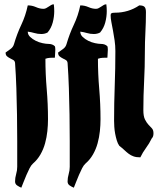

<svg xmlns="http://www.w3.org/2000/svg" viewBox="-20 -712 740 892"><path d="M109 -687Q129 -687 147 -679Q165 -671 182 -671Q189 -671 195 -674.5Q201 -678 206.5 -681.5Q212 -685 217.5 -688.5Q223 -692 230 -692Q231 -684 231.5 -676Q232 -668 232 -660Q232 -634 225 -607.5Q218 -581 201 -561Q188 -554 172 -554Q155 -554 140 -558.5Q125 -563 109 -565Q109 -551 120 -540.5Q131 -530 146 -522.5Q161 -515 177.5 -511.5Q194 -508 205 -508Q224 -508 235 -497Q237 -492 237 -481Q237 -472 236 -462.5Q235 -453 235 -444Q224 -444 213 -443.5Q202 -443 191 -439Q191 -369 197 -298.5Q203 -228 203 -158Q203 -131 200 -102.5Q197 -74 189.5 -46.5Q182 -19 168 5.5Q154 30 133 48Q125 55 117.5 69.5Q110 84 103 100.5Q96 117 89.5 133.5Q83 150 79 160Q69 156 59.5 149.5Q50 143 50 131Q50 114 55 97Q60 80 60 63Q60 6 60 -55.5Q60 -117 59 -179.5Q58 -242 56 -302.5Q54 -363 50 -419Q49 -429 42 -433Q35 -437 27 -441Q19 -445 12.5 -450.5Q6 -456 6 -468Q17 -476 29 -484.5Q41 -493 45 -507Q59 -555 79 -597Q99 -639 109 -687ZM353 -687Q373 -687 391 -679Q409 -671 426 -671Q433 -671 439 -674.5Q445 -678 450.5 -681.5Q456 -685 461.5 -688.5Q467 -692 474 -692Q475 -684 475.5 -676Q476 -668 476 -660Q476 -634 469 -607.5Q462 -581 445 -561Q432 -554 416 -554Q399 -554 384 -558.5Q369 -563 353 -565Q353 -551 364 -540.5Q375 -530 390 -522.5Q405 -515 421.5 -511.5Q438 -508 449 -508Q468 -508 479 -497Q481 -492 481 -481Q481 -472 480 -462.5Q479 -453 479 -444Q468 -444 457 -443.5Q446 -443 435 -439Q435 -369 441 -298.5Q447 -228 447 -158Q447 -131 444 -102.5Q441 -74 433.5 -46.5Q426 -19 412 5.5Q398 30 377 48Q369 55 361.5 69.5Q354 84 347 100.5Q340 117 333.5 133.5Q327 150 323 160Q313 156 303.5 149.5Q294 143 294 131Q294 114 299 97Q304 80 304 63Q304 6 304 -55.5Q304 -117 303 -179.5Q302 -242 300 -302.5Q298 -363 294 -419Q293 -429 286 -433Q279 -437 271 -441Q263 -445 256.5 -450.5Q250 -456 250 -468Q261 -476 273 -484.5Q285 -493 289 -507Q303 -555 323 -597Q343 -639 353 -687ZM627 -687Q644 -687 651 -680.5Q658 -674 658 -656Q658 -609 655.5 -562.5Q653 -516 653 -468Q653 -401 649.5 -334Q646 -267 646 -200Q646 -172 653.5 -157Q661 -142 669.5 -133Q678 -124 685.5 -116Q693 -108 693 -93Q693 -86 691.5 -80Q690 -74 685 -69Q674 -46 658.5 -25Q643 -4 632 19Q613 19 600.5 14.5Q588 10 578 2.5Q568 -5 558 -14.5Q548 -24 534 -35Q527 -45 522.5 -60Q518 -75 515 -91Q512 -107 511 -123Q510 -139 510 -151Q510 -232 513 -313Q516 -394 516 -475Q516 -500 512.5 -524Q509 -548 505 -569.5Q501 -591 497.5 -609Q494 -627 494 -640L495 -648Q499 -652 504.5 -652.5Q510 -653 515 -653Q545 -653 573.5 -661.5Q602 -670 627 -687Z"/></svg>

Font: CAT Schmalfette Thannhaeuser
Style: Regular
Weight: 700
Designer: Peter Wiegel nach Herbert Thanhaeuser 1939/40
Foundry: CAT-Fonts, Peter Wiegel
Version: Version 1.000